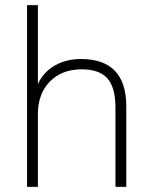

<svg xmlns="http://www.w3.org/2000/svg" viewBox="-20 -725 593 745"><path d="M470 -312V0H428V-308Q428 -385 397 -420.5Q366 -456 297 -456Q220 -456 173.5 -408.5Q127 -361 127 -282V0H85V-705H127V-399Q149 -446 193 -471Q237 -496 294 -496Q470 -496 470 -312Z"/></svg>

Font: wassup Sans
Style: Light
Weight: 200
Version: Version 2.001